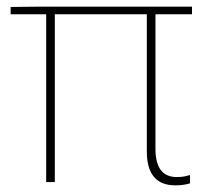

<svg xmlns="http://www.w3.org/2000/svg" viewBox="-20 -548 624 578"><path d="M512 -15Q448 -15 448 -100V-505H558V-528H98L12 -527V-505H119V0H145V-505H422V-92Q422 10 508 10Q532 10 552 4V-21Q545 -19 536 -17Q527 -15 512 -15Z"/></svg>

Font: Noto Sans UI Thin
Style: Regular
Weight: 250
Designer: Monotype Design Team
Foundry: Monotype Imaging Inc.
Version: Version 1.901